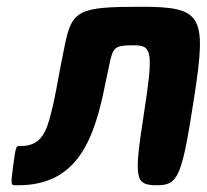

<svg xmlns="http://www.w3.org/2000/svg" viewBox="-20 -548 612 568"><path d="M396 -528C213 -528 193 -518 172 -416C151 -313 150 -299 141 -256C138 -241 135 -228 132 -217C118 -159 102 -116 42 -116H35C28 -116 26 -111 19 -58C12 -5 12 0 23 0H34C208 0 259 -133 292 -303L304 -359C314 -409 320 -414 376 -414C431 -414 434 -395 405 -207C376 -19 379 0 444 0C508 0 518 -24 555 -264C592 -504 578 -528 396 -528Z"/></svg>

Font: Asimov Print
Style: AIt
Weight: 500
Designer: Google
Version: Version 2.000980: 2014